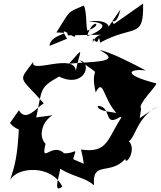

<svg xmlns="http://www.w3.org/2000/svg" viewBox="-20 -1001 901 1076"><path d="M763 -339 771 -393C747 -415 865 -524 855 -534C657 -584 706 -618 797 -606C741 -636 593 -713 539 -720C678 -648 491 -657 367 -644C462 -752 426 -716 405 -604C396 -708 143 -583 167 -655C79 -538 87 -579 225 -422C184 -396 125 -315 86 -383L36 -312C66 -266 186 -242 86 -285C78 -126 64 -74 36 9C76 -68 270 -79 329 45C268 93 323 -43 316 -56C394 -8 459 -7 507 38C495 -104 595 -15 682 -110C686 -58 788 -226 634 -234C750 -135 701 -316 861 -404ZM390 -109C412 -185 407 -139 339 -142C271 -207 207 -74 235 -195C190 -242 222 -326 275 -355L183 -343C217 -503 199 -509 311 -572C452 -503 502 -648 426 -663C574 -548 478 -658 516 -483C570 -585 551 -396 691 -322C719 -386 523 -358 528 -408C614 -405 551 -270 671 -358C580 -229 591 -140 434 -163C459 -67 442 -45 470 -74ZM589 -852C589 -852 586 -894 475 -881C634 -873 510 -811 468 -798C500 -909 563 -861 475 -832C459 -809 470 -939 449 -970C352 -927 379 -949 296 -819C411 -816 259 -812 258 -744L356 -784C288 -890 427 -748 397 -814C455 -878 341 -864 360 -803L578 -807C479 -821 500 -693 501 -787C540 -724 529 -834 541 -762C731 -866 786 -777 782 -981L618 -866C588 -922 626 -824 655 -948Z"/></svg>

Font: Asimov Silicon
Style: Regular
Weight: 400
Designer: Google
Version: Version 2.000980; 2014